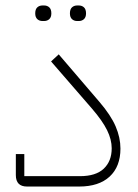

<svg xmlns="http://www.w3.org/2000/svg" viewBox="-20 -683 505 703"><path d="M79 0Q38 0 38 -42V-119H69V-38H273Q331 -38 360 -65.5Q389 -93 389 -140Q389 -172 372 -206.5Q355 -241 317 -285L167 -458L195 -484L344 -310Q386 -261 403.5 -220Q421 -179 421 -139Q421 -73 381.5 -36.5Q342 0 270 0ZM263 -606Q251 -606 243.5 -613Q236 -620 236 -634Q236 -649 243.5 -656Q251 -663 263 -663H268Q280 -663 287.5 -656Q295 -649 295 -634Q295 -620 287.5 -613Q280 -606 268 -606ZM136 -606Q124 -606 116.5 -613Q109 -620 109 -634Q109 -649 116.5 -656Q124 -663 136 -663H141Q153 -663 160.5 -656Q168 -649 168 -634Q168 -620 160.5 -613Q153 -606 141 -606Z"/></svg>

Font: IBM Plex Sans Arabic ExtraLight
Style: Regular
Weight: 200
Designer: Mike Abbink, Paul van der Laan, Pieter van Rosmalen, Wael Morcos, Khajak Apelian
Foundry: Bold Monday
Version: Version 1.1